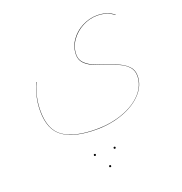

<svg xmlns="http://www.w3.org/2000/svg" viewBox="-147 -652 1037 1096"><g transform="rotate(-20 371.5 -104.5)"><path d="M374 -353Q374 -324 393 -304Q412 -284 439.5 -271.5Q467 -259 513 -244Q563 -227 592 -213.5Q621 -200 641.5 -178Q662 -156 662 -122Q662 -63 617.5 -15Q573 33 498.5 60Q424 87 338 87Q205 87 137.5 40Q70 -7 70 -121Q70 -164 78.5 -202Q87 -240 105 -286L107 -285Q88 -239 80 -201Q72 -163 72 -121Q72 -7 138.5 39Q205 85 338 85Q424 85 498 58.5Q572 32 616 -15.5Q660 -63 660 -122Q660 -155 640 -177Q620 -199 591 -212Q562 -225 513 -242Q467 -257 438.5 -269.5Q410 -282 391 -302.5Q372 -323 372 -353Q372 -401 399.5 -440.5Q427 -480 471 -502.5Q515 -525 561 -525Q623 -525 663 -492L662 -490Q622 -523 561 -523Q515 -523 472 -500.5Q429 -478 401.5 -439Q374 -400 374 -353ZM272 220Q272 214 278 214Q284 214 284 220Q284 226 278 226Q272 226 272 220ZM392 220Q392 214 398 214Q404 214 404 220Q404 226 398 226Q392 226 392 220ZM332 310Q332 304 338 304Q344 304 344 310Q344 316 338 316Q332 316 332 310Z"/></g></svg>

Font: FiraGO Two
Style: Regular
Weight: 100
Designer: bBox Type
Foundry: bBox Type GmbH
Version: Version 1.001